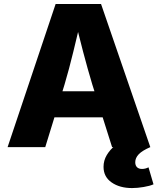

<svg xmlns="http://www.w3.org/2000/svg" viewBox="-20 -748 803 976"><path d="M18.6 0 262.7 -727.5H493.7L744.1 0H549.8L449.2 -318.4Q425.3 -397.9 402.3 -485.6Q379.4 -573.2 356.4 -669.4H397Q374 -573.2 352.8 -485.4Q331.5 -397.5 308.1 -318.4L210 0ZM184.6 -151.4V-284.2H577.6V-151.4ZM651.4 208Q588.4 208 547.4 179.4Q506.3 150.9 506.3 100.1Q506.3 67.9 522.9 40Q539.6 12.2 565.4 -8.3L743.7 0Q703.1 17.6 685.3 36.1Q667.5 54.7 667.5 76.7Q667.5 92.8 676.3 101.8Q685.1 110.8 702.1 110.8Q710.9 110.8 719.2 108.6Q727.5 106.4 734.9 102.5L760.3 189Q741.7 197.3 710.2 202.6Q678.7 208 651.4 208Z"/></svg>

Font: Inter 18pt ExtraBold
Style: Regular
Weight: 800
Designer: Rasmus Andersson
Foundry: rsms
Version: Version 4.001;git-66647c0bb